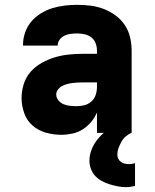

<svg xmlns="http://www.w3.org/2000/svg" viewBox="-20 -548 640 792"><path d="M233 8Q201 8 170 -0.5Q139 -9 115 -29.5Q91 -50 80 -81Q69 -112 69 -143Q69 -173 78 -201.5Q87 -230 106.5 -252Q126 -274 152 -288.5Q178 -303 206 -311.5Q234 -320 263.5 -323Q293 -326 322 -326H380V-339Q380 -355 374.5 -369.5Q369 -384 357 -393.5Q345 -403 329.5 -406.5Q314 -410 299 -410Q286 -410 272.5 -408.5Q259 -407 247 -401.5Q235 -396 226.5 -385Q218 -374 218 -361V-360H75V-364Q75 -390 84 -415Q93 -440 109.5 -459.5Q126 -479 149 -493Q172 -507 196.5 -514.5Q221 -522 247 -525Q273 -528 299 -528Q327 -528 354.5 -524.5Q382 -521 408 -511Q434 -501 456.5 -484.5Q479 -468 494.5 -445Q510 -422 516.5 -394.5Q523 -367 523 -339V0H380V-84Q371 -63 356 -45Q341 -27 321.5 -14.5Q302 -2 279 3Q256 8 233 8ZM295 -110Q312 -110 328 -114Q344 -118 356.5 -129Q369 -140 374.5 -156Q380 -172 380 -189V-208H322Q311 -208 300 -207.5Q289 -207 278 -205.5Q267 -204 256 -201Q245 -198 235.5 -193Q226 -188 219 -178.5Q212 -169 212 -158Q212 -145 221 -134Q230 -123 242.5 -118Q255 -113 268.5 -111.5Q282 -110 295 -110ZM499 224Q482 224 465 220.5Q448 217 431.5 212Q415 207 399.5 198.5Q384 190 372.5 177.5Q361 165 355 148.5Q349 132 349 115Q349 93 356.5 72.5Q364 52 376.5 34.5Q389 17 405.5 2.5Q422 -12 441 -22Q460 -32 480.5 -38Q501 -44 523 -46V0Q510 5 499 14.5Q488 24 481 36.5Q474 49 469 62.5Q464 76 464 91Q464 99 468 107Q472 115 479 120Q486 125 494.5 127Q503 129 512 129Q518 129 524.5 128Q531 127 537 125V219Q528 221 518.5 222.5Q509 224 499 224Z"/></svg>

Font: Iosevka Heavy Extended
Style: Regular
Weight: 900
Width: 7
Monospace: yes
Designer: Belleve Invis
Foundry: Belleve Invis
Version: Version 32.5.0; ttfautohint (v1.8.4)